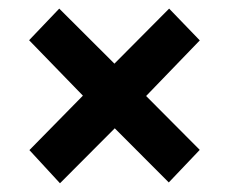

<svg xmlns="http://www.w3.org/2000/svg" viewBox="-20 -547 528 444"><path d="M118.7 -123.2 48 -199.9 171.7 -325.8 47.3 -454 117 -527.1 244.6 -399.8 371.1 -527.1 442 -453.6 317.9 -325 441.9 -200.4 370.3 -125.1 245.4 -250.3Z"/></svg>

Font: Comme
Style: Regular
Weight: 400
Designer: Vernon Adams
Foundry: Vernon Adams
Version: Version 1.000;gftools[0.9.27]